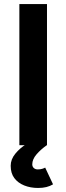

<svg xmlns="http://www.w3.org/2000/svg" viewBox="-20 -720 329 952"><path d="M76 0V-700H213V0ZM169 212Q131 212 100 199.5Q69 187 51 163Q33 139 33 102Q33 70 56 42Q79 14 110 -5L212 0Q182 21 161 45.5Q140 70 140 95Q140 106 147.5 113Q155 120 167 120Q180 120 189.5 117Q199 114 204 111L243 194Q228 203 210 207.5Q192 212 169 212Z"/></svg>

Font: Figtree Light
Style: Bold
Weight: 700
Version: Version 2.002